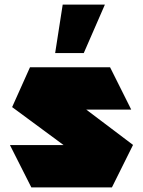

<svg xmlns="http://www.w3.org/2000/svg" viewBox="-20 -819 626 839"><path d="M117 0 24 -184V-185H258L33 -351L111 -525H461L553 -341V-340H357L561 -186V-185L469 0ZM221 -587 254 -799H438V-798L346 -587Z"/></svg>

Font: Foldit Thin ExtraBold
Style: Regular
Weight: 800
Version: Version 1.003